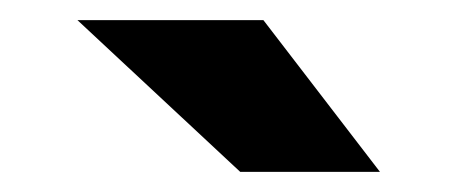

<svg xmlns="http://www.w3.org/2000/svg" viewBox="-20 -770 461 191"><path d="M358 -599 242 -750H57L219 -599Z"/></svg>

Font: Asimov
Style: XWid
Weight: 500
Designer: Google
Version: Version 2.000980; 2014